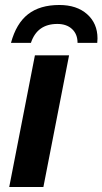

<svg xmlns="http://www.w3.org/2000/svg" viewBox="-20 -750 411 770"><path d="M17 0 120 -528H257L154 0ZM218 -730Q288 -730 329.5 -693Q371 -656 371 -596L370 -578H291Q291 -613 269 -633.5Q247 -654 210 -654Q129 -654 104 -578H24Q45 -656 92.5 -693Q140 -730 218 -730Z"/></svg>

Font: Libra Sans Modern
Style: Bold Italic
Weight: 700
Italic angle: -12°
Foundry: Stefan Peev, Context Ltd
Version: Version 1.000